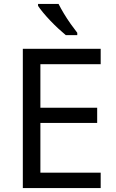

<svg xmlns="http://www.w3.org/2000/svg" viewBox="-20 -964 596 984"><path d="M496 0H97V-714H496V-635H187V-412H478V-334H187V-79H496ZM280 -944Q291 -922 307.5 -894.5Q324 -867 342.5 -841Q361 -815 376 -796V-784H317Q300 -798 279 -817.5Q258 -837 237.5 -858.5Q217 -880 200.5 -900Q184 -920 175 -934V-944Z"/></svg>

Font: Noto Sans Hebrew
Style: Regular
Weight: 400
Designer: Monotype Design Team
Foundry: Monotype Imaging Inc.
Version: Version 2.003;January 10, 2023;FontCreator 14.0.0.2877 64-bi